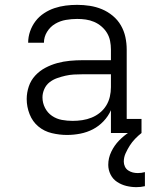

<svg xmlns="http://www.w3.org/2000/svg" viewBox="-20 -548 640 791"><path d="M256 8Q225 8 193.5 0.5Q162 -7 138 -27Q114 -47 102 -77.5Q90 -108 90 -140Q90 -166 98.5 -191.5Q107 -217 125 -236.5Q143 -256 166.5 -268.5Q190 -281 215.5 -288Q241 -295 267.5 -297.5Q294 -300 320 -300H437V-344Q437 -362 433.5 -379.5Q430 -397 421 -412Q412 -427 398 -439Q384 -451 367.5 -458Q351 -465 333.5 -467.5Q316 -470 298 -470Q275 -470 251.5 -466Q228 -462 207.5 -450Q187 -438 174 -417Q161 -396 161 -372H96Q96 -396 104 -419Q112 -442 126.5 -461Q141 -480 161.5 -493.5Q182 -507 204.5 -514.5Q227 -522 250.5 -525Q274 -528 298 -528Q324 -528 350 -524Q376 -520 400 -510Q424 -500 444.5 -483Q465 -466 478 -443.5Q491 -421 496.5 -395.5Q502 -370 502 -344V-58H563V0H437V-94Q426 -69 406.5 -48.5Q387 -28 363 -15.5Q339 -3 311.5 2.5Q284 8 256 8ZM279 -50Q299 -50 319 -53Q339 -56 357.5 -63.5Q376 -71 391.5 -83.5Q407 -96 417.5 -113Q428 -130 432.5 -149.5Q437 -169 437 -189V-242H320Q302 -242 284.5 -241Q267 -240 249.5 -236Q232 -232 215 -226Q198 -220 184 -209Q170 -198 162.5 -181Q155 -164 155 -147Q155 -124 165.5 -103.5Q176 -83 194.5 -70.5Q213 -58 235 -54Q257 -50 279 -50ZM542 223Q521 223 500.5 218Q480 213 462.5 201.5Q445 190 435.5 171Q426 152 426 131Q426 103 438.5 77Q451 51 470.5 31Q490 11 513.5 -4.5Q537 -20 563 -32V0Q549 11 536.5 24Q524 37 514.5 52Q505 67 497.5 83.5Q490 100 490 118Q490 128 494.5 138Q499 148 508 154Q517 160 527 162.5Q537 165 548 165Q555 165 562.5 164Q570 163 577 161V219Q569 221 560 222Q551 223 542 223Z"/></svg>

Font: Iosevka Etoile Light
Style: Regular
Weight: 300
Designer: Belleve Invis
Foundry: Belleve Invis
Version: Version 25.0.1; ttfautohint (v1.8.4)